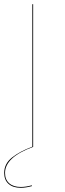

<svg xmlns="http://www.w3.org/2000/svg" viewBox="-25 -700 308 915"><path d="M-1 124Q-1 156 19 173.5Q39 191 74 191Q98 191 127 183V187Q98 195 74 195Q37 195 16 176.5Q-5 158 -5 124Q-5 80 32.5 50.5Q70 21 129 -1V-680H133V0Q-1 49 -1 124Z"/></svg>

Font: FiraGO Four
Style: Regular
Weight: 100
Designer: bBox Type
Foundry: bBox Type GmbH
Version: Version 1.001